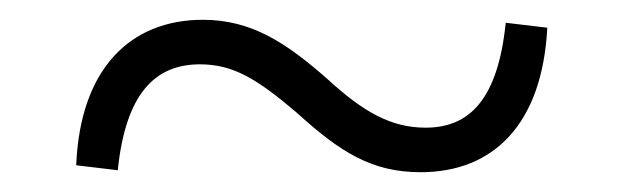

<svg xmlns="http://www.w3.org/2000/svg" viewBox="-20 -475 627 194"><path d="M311 -395C269 -432 234 -455 185 -455C112 -455 61 -406 57 -308L99 -303C107 -381 137 -410 182 -410C216 -410 240 -395 280 -361C324 -321 356 -301 405 -301C479 -301 528 -350 533 -447L491 -452C483 -374 454 -346 410 -346C375 -346 347 -362 311 -395Z"/></svg>

Font: Source Han Serif CN Medium
Style: Regular
Weight: 500
Designer: Ryoko NISHIZUKA 西塚涼子 (kana & ideographs); Frank Grießhammer (Latin, Greek & Cyrillic); Wenlong ZHANG 张文龙 (bopomofo); San
Foundry: Adobe
Version: Version 2.002;hotconv 1.1.0;makeotfexe 2.6.0